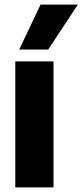

<svg xmlns="http://www.w3.org/2000/svg" viewBox="-20 -809 356 829"><path d="M46 0V-544H211V0ZM63 -595 155 -789H316L188 -595Z"/></svg>

Font: Georama
Style: Bold
Weight: 700
Designer: Jean-Baptiste Levee
Foundry: Production Type
Version: Version 1.000